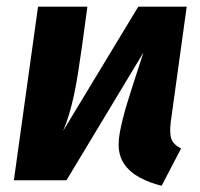

<svg xmlns="http://www.w3.org/2000/svg" viewBox="-20 -552 611 588"><path d="M183.6 0H22.5L96.5 -531.6H247.7Q238.7 -463.9 231.6 -413.7Q224.6 -363.6 218.6 -326Q212.6 -288.4 206.1 -258.9Q199.6 -229.4 192.1 -203.7Q184.7 -177.9 173.5 -151.5L403.5 -531.6H551.8L419.3 -391.2ZM534.5 -97.3 475 16.9Q437.8 7.9 407.9 -8.3Q377.9 -24.4 360.6 -49.5Q343.3 -74.6 343.3 -109.4Q343.3 -125.4 346.8 -145.2Q350.3 -165 356.2 -188.5Q362.2 -212.1 369.8 -237Q377.4 -261.9 385.9 -288.4Q394.3 -314.8 402.8 -340.7Q411.3 -366.6 419.3 -391.2L551.8 -531.6L503 -179Q498.7 -143.2 505 -126.1Q511.4 -108.9 534.5 -97.3Z"/></svg>

Font: Fira Sans Variable
Style: Italic
Weight: 397
Italic angle: -8°
Designer: Carrois Corporate & Edenspiekermann AG
Foundry: Carrois Corporate GbR & Edenspiekermann AG
Version: Version 4.202